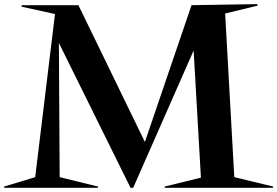

<svg xmlns="http://www.w3.org/2000/svg" viewBox="-70 -901 1330 921"><path d="M-50 -6.2 98.8 -51.2 193.8 -833.8 33.8 -868.8V-876.2H306.2L625 -220L848.8 -876.2L1165 -881.2V-873.8L1010 -836.2L1053.8 -51.2L1240 -6.2V0H720V-6.2L893.8 -48.8L858.8 -658.8L568.8 0H556.2L212.5 -695L216.2 -51.2L400 -6.2V0H-50Z"/></svg>

Font: Equateur
Style: Regular
Weight: 400
Designer: Ange Degheest & Eugénie Bidaut
Foundry: Velvetyne Type Foundry
Version: Version 1.000;FEAKit 1.0